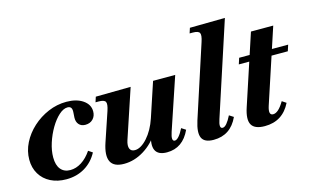

<svg xmlns="http://www.w3.org/2000/svg" viewBox="-88 -957 1967 1215"><g transform="rotate(-15 895.5 -349.5)"><path d="M216 14Q158 14 113.5 -8.5Q69 -31 44.5 -72Q20 -113 20 -166Q20 -223 46.5 -275.5Q73 -328 118.5 -369.5Q164 -411 221.5 -435.5Q279 -460 341 -460Q407 -460 448.5 -431.5Q490 -403 490 -358Q490 -327 471 -307.5Q452 -288 421 -288Q394 -288 379 -305Q364 -322 365 -350L367 -381Q369 -404 362 -414Q355 -424 339 -424Q312 -424 282.5 -397.5Q253 -371 227.5 -328Q202 -285 186 -235.5Q170 -186 170 -141Q170 -90 192.5 -63Q215 -36 255 -36Q293 -36 329 -59Q365 -82 394 -125L421 -107Q390 -49 337 -17.5Q284 14 216 14Z M594 14Q527 14 507 -26.5Q487 -67 514 -147L578 -337Q592 -379 584 -394Q576 -409 540 -409H519L530 -443L759 -446L652 -125Q641 -91 649 -71.5Q657 -52 682 -52Q702 -52 723 -64.5Q744 -77 764.5 -100Q785 -123 802 -153.5Q819 -184 831 -220L906 -446H1051L936 -104Q916 -45 942 -45Q954 -45 969 -62Q984 -79 1000 -111L1028 -93Q979 14 875 14Q817 14 800 -22Q783 -58 808 -131L826 -128Q788 -64 725 -25Q662 14 594 14Z M1181 14Q1121 14 1104.5 -21Q1088 -56 1112 -131L1266 -604Q1280 -646 1272 -661Q1264 -676 1228 -676H1207L1218 -710L1448 -713L1249 -104Q1229 -45 1255 -45Q1268 -45 1282.5 -62Q1297 -79 1313 -111L1341 -93Q1292 14 1181 14Z M1516 14Q1450 14 1430 -21Q1410 -56 1435 -131L1585 -587H1731L1572 -104Q1553 -45 1586 -45Q1603 -45 1621 -61Q1639 -77 1659 -111L1686 -93Q1660 -40 1617.5 -13Q1575 14 1516 14ZM1457 -406 1470 -446H1582L1568 -406ZM1631 -406 1646 -446H1791L1778 -406Z"/></g></svg>

Font: Baskervville
Style: Bold Italic
Weight: 700
Italic angle: -18°
Version: Version 1.100